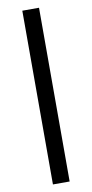

<svg xmlns="http://www.w3.org/2000/svg" viewBox="-99 -752 466 973"><g transform="rotate(-10 134.0 -265.0)"><path d="M91 182V-712H177V182Z"/></g></svg>

Font: Muli Medium
Style: Regular
Weight: 500
Designer: Vernon Adams
Foundry: Vernon Adams
Version: Version 2.100; ttfautohint (v1.8.1.43-b0c9)